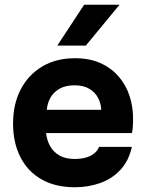

<svg xmlns="http://www.w3.org/2000/svg" viewBox="-20 -781 615 808"><path d="M296 7Q213 7 155 -26Q97 -59 66 -119.5Q35 -180 35 -261Q35 -343 67 -404.5Q99 -466 157.5 -501Q216 -536 296 -536Q356 -536 401.5 -516Q447 -496 478.5 -460Q510 -424 525.5 -376.5Q541 -329 540 -274Q540 -260 539 -247Q538 -234 535 -221H174Q177 -191 191 -166Q205 -141 230.5 -126.5Q256 -112 294 -112Q319 -112 340 -117.5Q361 -123 376 -135Q391 -147 397 -163H535Q522 -104 486.5 -66Q451 -28 401 -10.5Q351 7 296 7ZM177 -319H406Q405 -346 392.5 -369.5Q380 -393 355.5 -407.5Q331 -422 293 -422Q255 -422 229.5 -407Q204 -392 191.5 -368.5Q179 -345 177 -319ZM221 -589 334 -761H483L341 -589Z"/></svg>

Font: Onest
Style: Bold
Weight: 700
Designer: Dmitri Voloshin, Andrey Kudryavtsev
Foundry: Dmitri Voloshin, Andrey Kudryavtsev
Version: Version 1.000;gftools[0.9.33]